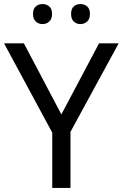

<svg xmlns="http://www.w3.org/2000/svg" viewBox="-20 -928 606 948"><path d="M283 -363 469 -714H566L328 -277V0H238V-273L0 -714H98ZM143 -859Q143 -885 157 -896.5Q171 -908 190 -908Q209 -908 223 -896.5Q237 -885 237 -859Q237 -834 223 -821.5Q209 -809 190 -809Q171 -809 157 -821.5Q143 -834 143 -859ZM331 -859Q331 -885 344.5 -896.5Q358 -908 377 -908Q396 -908 410 -896.5Q424 -885 424 -859Q424 -834 410 -821.5Q396 -809 377 -809Q358 -809 344.5 -821.5Q331 -834 331 -859Z"/></svg>

Font: Noto Sans Rejang
Style: Regular
Weight: 400
Designer: Monotype Design Team
Foundry: Monotype Imaging Inc.
Version: Version 2.001; ttfautohint (v1.8.4.7-5d5b)